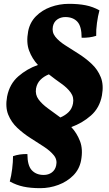

<svg xmlns="http://www.w3.org/2000/svg" viewBox="-20 -734 568 1002"><path d="M17 -230Q30 -296 75.5 -335.5Q121 -375 178 -395Q148 -427 132 -469.5Q116 -512 127 -571Q136 -617 167.5 -649Q199 -681 244.5 -697.5Q290 -714 340 -714Q389 -714 427 -706.5Q465 -699 499 -680Q491 -651 486 -614Q481 -577 482 -547Q448 -536 406 -537Q406 -597 383.5 -621Q361 -645 321 -645Q297 -645 279 -632.5Q261 -620 256 -596Q250 -566 268.5 -542.5Q287 -519 320 -498Q353 -477 390 -453.5Q427 -430 458.5 -400.5Q490 -371 506 -331Q522 -291 512 -236Q500 -171 454.5 -131Q409 -91 352 -71Q381 -40 397.5 2.5Q414 45 403 104Q394 150 362 182Q330 214 284.5 231Q239 248 190 248Q140 248 102.5 240Q65 232 31 213Q39 184 43.5 147.5Q48 111 48 81Q82 69 123 70Q123 130 146 154.5Q169 179 208 179Q233 179 250.5 166Q268 153 273 130Q280 100 261 76.5Q242 53 209 31.5Q176 10 139 -13.5Q102 -37 70.5 -66.5Q39 -96 23 -135.5Q7 -175 17 -230ZM168 -272Q163 -240 181 -215.5Q199 -191 230 -168.5Q261 -146 295 -121Q321 -132 338.5 -149.5Q356 -167 361 -194Q367 -226 349 -251Q331 -276 299.5 -298Q268 -320 235 -346Q208 -335 190.5 -317Q173 -299 168 -272Z"/></svg>

Font: Vollkorn ExtraBold
Style: Italic
Weight: 800
Italic angle: -11°
Designer: Friedrich Althausen
Foundry: Friedrich Althausen
Version: Version 5.000; ttfautohint (v1.8.3)